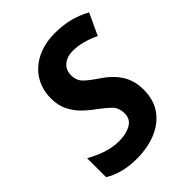

<svg xmlns="http://www.w3.org/2000/svg" viewBox="-208 -836 959 959"><g transform="rotate(-45 271.0 -357.0)"><path d="M194 10Q140 10 95.5 -2Q51 -14 20 -34V-168Q64 -143 107 -129Q150 -115 195 -115Q244 -115 277.5 -134Q311 -153 311 -193Q311 -234 287 -257.5Q263 -281 225 -309Q195 -330 167 -357.5Q139 -385 121 -421.5Q103 -458 103 -507Q103 -570 133 -619Q163 -668 218.5 -696Q274 -724 348 -724Q404 -724 451 -712Q498 -700 542 -676L489 -562Q412 -598 348 -598Q308 -598 282 -576.5Q256 -555 256 -518Q256 -480 279 -457.5Q302 -435 344 -407Q403 -368 432.5 -321Q462 -274 462 -211Q462 -136 425.5 -87Q389 -38 328.5 -14Q268 10 194 10Z"/></g></svg>

Font: BC Sans
Style: Bold Italic
Weight: 700
Italic angle: -12°
Designer: Monotype Design Team
Province of B.C.
Foundry: Monotype Imaging Inc.
Version: Version 2.000;GOOG;noto-source:20170915:90ef993387c0